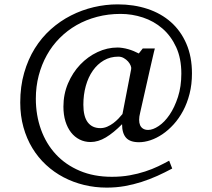

<svg xmlns="http://www.w3.org/2000/svg" viewBox="-20 -711 976 884"><path d="M584 -393.1Q585.4 -399.4 581.5 -409.2Q577.6 -418.9 569.6 -428Q561.5 -437 550 -443.6Q538.6 -450.2 524.9 -450.2Q487.8 -450.2 458 -432.9Q428.2 -415.5 407.2 -385.5Q386.2 -355.5 375 -315.2Q363.8 -274.9 363.8 -229Q363.8 -174.8 384 -147.9Q404.3 -121.1 441.9 -121.1Q458.5 -121.1 473.6 -127.7Q488.8 -134.3 501.7 -144Q514.6 -153.8 525.4 -165Q536.1 -176.3 543.9 -186ZM863.8 -373Q863.8 -322.3 852.8 -279.1Q841.8 -235.8 823 -200.7Q804.2 -165.5 779.5 -138.4Q754.9 -111.3 727.8 -93Q700.7 -74.7 672.9 -65.4Q645 -56.2 620.1 -56.2Q578.6 -56.2 560.3 -76.9Q542 -97.7 542 -139.2Q502.9 -99.6 467.5 -78.4Q432.1 -57.1 397 -57.1Q369.6 -57.1 346.7 -68.6Q323.7 -80.1 307.1 -101.3Q290.5 -122.6 281.2 -152.6Q272 -182.6 272 -220.2Q272 -277.3 293.2 -327.1Q314.5 -377 349.4 -413.6Q384.3 -450.2 429 -471.2Q473.6 -492.2 521 -492.2Q531.7 -492.2 544.4 -490.2Q557.1 -488.3 570.1 -484.6Q583 -481 595.5 -475.8Q607.9 -470.7 619.1 -464.8L637.2 -487.8H692.9Q691.9 -484.9 688.5 -470.5Q685.1 -456.1 680.2 -434.8Q675.3 -413.6 669.2 -387Q663.1 -360.4 657.2 -333.5Q642.6 -270 625 -190.9Q620.6 -173.8 620.6 -159.4Q620.6 -145 625 -134.8Q629.4 -124.5 638.7 -118.7Q647.9 -112.8 662.1 -112.8Q684.1 -112.8 710.9 -130.9Q737.8 -148.9 760.7 -182.6Q783.7 -216.3 799.3 -264.4Q814.9 -312.5 814.9 -372.1Q814.9 -442.4 791 -494.1Q767.1 -545.9 727.8 -579.8Q688.5 -613.8 638.2 -630.4Q587.9 -647 535.2 -647Q478 -647 427 -633.5Q376 -620.1 332.8 -595.5Q289.6 -570.8 254.6 -535.6Q219.7 -500.5 195.6 -457Q171.4 -413.6 158.2 -363Q145 -312.5 145 -256.8Q145 -180.7 168.7 -114.7Q192.4 -48.8 237.3 -0.5Q282.2 47.9 347.2 75.4Q412.1 103 495.1 103Q539.1 103 577.1 96.2Q615.2 89.4 647.9 78.6Q680.7 67.9 708.3 54.7Q735.8 41.5 758.8 28.8L772.9 64.9Q739.3 83 704.1 98.9Q668.9 114.7 631.6 126.7Q594.2 138.7 554.4 145.8Q514.6 152.8 471.2 152.8Q417.5 152.8 367.2 140.6Q316.9 128.4 272.7 105.2Q228.5 82 191.9 48.1Q155.3 14.2 128.9 -29.3Q102.5 -72.8 87.9 -125.5Q73.2 -178.2 73.2 -238.8Q73.2 -313 91.1 -375.2Q108.9 -437.5 140.1 -487.8Q171.4 -538.1 214.1 -576.2Q256.8 -614.3 306.6 -639.6Q356.4 -665 411.4 -678Q466.3 -690.9 522 -690.9Q596.2 -690.9 658.9 -670.2Q721.7 -649.4 767.1 -609.1Q812.5 -568.8 838.1 -509.5Q863.8 -450.2 863.8 -373Z"/></svg>

Font: BabelStone Ogham
Style: Regular
Weight: 400
Designer: Andrew West
Foundry: BabelStone
Version: Version 2.02 March 14, 2022